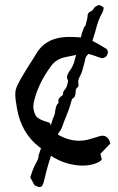

<svg xmlns="http://www.w3.org/2000/svg" viewBox="-20 -652 471 765"><path d="M182.1 -152.3Q183.1 -155.8 184.6 -159.7L189.9 -176.8L196.8 -193.8Q197.8 -196.3 198.7 -201.2L199.7 -209L201.2 -217.3L203.1 -225.6Q205.6 -234.9 211.4 -240.2L212.9 -242.2Q213.4 -243.2 213.4 -244.1Q212.4 -247.1 212.4 -250Q212.4 -256.8 217.3 -262.2Q219.7 -265.1 223.6 -268.6L231 -274.4V-276.4Q231 -287.6 236.8 -293Q246.6 -302.7 250 -323.2L251 -328.1V-330.1Q251 -331.5 250.5 -332Q247.1 -338.4 247.1 -344.7Q247.1 -350.6 250 -356.4Q252 -360.8 255.9 -367.2L262.7 -377Q272 -392.6 274.9 -402.8Q278.8 -415 283.2 -433.1L240.2 -424.3Q203.6 -417 182.6 -387.7Q129.4 -315.4 113.8 -240.2Q112.8 -234.4 112.8 -228Q112.8 -211.4 121.1 -193.8Q126.5 -183.6 138.2 -177.7Q145 -173.8 156.2 -169.9L167 -166.5L178.7 -162.1L181.6 -153.3ZM211.4 -115.2Q253.4 -91.3 295.4 -91.3Q319.8 -91.3 344.7 -99.6Q362.3 -105.5 378.4 -109.9Q383.8 -111.3 388.7 -111.3Q404.3 -111.3 413.6 -96.2Q415.5 -93.3 417 -88.9L419.4 -80.1L399.4 -59.1L389.6 -48.8L379.9 -39.1Q384.8 -21 385.7 -16.6L382.3 -12.7Q380.4 -10.3 378.4 -9.3Q349.6 7.8 310.5 7.8H304.2Q239.7 5.4 183.1 -31.2Q168 14.2 156.7 64Q154.3 75.7 149.9 85Q146 93.3 137.7 93.3Q134.8 93.3 130.9 91.8L122.6 88.4L119.6 87.4L117.7 86.4Q108.4 68.8 100.6 54.7Q105.5 38.6 109.4 28.8Q114.7 14.2 121.1 2.4L125.5 -6.3L130.4 -15.6Q133.8 -23.9 133.8 -31.7V-35.2Q136.2 -38.6 137.7 -43.9L140.6 -53.2Q142.1 -57.6 143.6 -61L135.3 -67.4Q65.4 -121.6 47.9 -218.3L46.9 -225.1Q41 -255.9 41 -275.4Q41 -286.1 42.5 -293.5Q46.4 -311 73.7 -356.4L85.9 -376.5L98.1 -396Q114.3 -420.4 122.6 -435.1Q158.7 -499.5 240.2 -504.4Q247.6 -504.9 256.3 -504.9Q275.9 -504.9 302.2 -502.9L305.7 -517.1Q308.1 -525.9 311 -532.2L312.5 -536.6L314 -541.5Q316.4 -546.9 320.3 -549.3L325.2 -567.9Q328.6 -578.6 328.6 -585.9Q329.1 -601.6 339.4 -605.5Q349.1 -609.4 355 -620.1Q356.9 -623.5 362.8 -627L372.6 -631.8L376.5 -631.3L379.9 -630.4Q390.6 -625.5 392.6 -621.6Q393.1 -620.6 393.1 -619.1Q393.1 -614.7 389.6 -606.4L388.2 -602.5L386.2 -598.6Q372.1 -576.2 359.9 -527.3Q356.4 -514.2 350.1 -495.1L348.1 -489.3Q370.6 -478 403.8 -457.5Q409.7 -452.1 409.7 -444.3Q409.7 -438.5 406.2 -431.6Q403.3 -425.8 395.5 -422.4Q391.1 -420.4 386.7 -420.4Q382.8 -420.4 379.4 -421.9Q347.2 -433.6 332.5 -437.5Q332 -436.5 331.1 -435.5Q323.2 -429.7 319.8 -418L317.9 -407.7L315.4 -397.9L312 -385.7L308.6 -373Q304.7 -358.4 299.3 -349.6Q291.5 -336.4 291.5 -324.7Q291.5 -321.3 292.5 -317.4Q293 -315.9 293 -314Q293 -312.5 292.5 -310.1Q292 -305.7 290 -304.7Q281.2 -300.3 281.2 -284.2Q280.8 -265.1 269 -258.8Q267.6 -258.3 266.6 -255.9Q265.6 -253.9 265.1 -251.5Q260.7 -233.4 252 -210L244.1 -189.5L235.8 -169.4L227.1 -145Q221.2 -131.3 213.9 -123Q211.9 -120.6 211.4 -116.7Z"/></svg>

Font: Kurland
Style: Regular
Weight: 400
Designer: GGBot
Version: 0.22